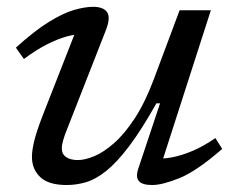

<svg xmlns="http://www.w3.org/2000/svg" viewBox="-20 -520 672 550"><path d="M376.5 -38 438.5 -224H428Q385 -147.5 349.8 -101Q314.5 -54.5 284.5 -30.5Q254.5 -6.5 226.8 1.8Q199 10 171 10Q119 10 95.2 -12.8Q71.5 -35.5 71.5 -70.5Q71.5 -88.5 77.8 -115.2Q84 -142 103 -191L204.5 -450L219 -421.5Q198 -423 171 -415.5Q144 -408 113.2 -392.2Q82.5 -376.5 48.5 -351L25.5 -383.5Q79 -432 120 -457.2Q161 -482.5 192.2 -491.5Q223.5 -500.5 246.5 -500.5Q276.5 -500.5 287 -484.8Q297.5 -469 282.5 -431.5L171 -147Q164.5 -131 160.8 -117.8Q157 -104.5 157 -95Q157 -78.5 169.5 -70Q182 -61.5 203 -61.5Q223 -61.5 249.8 -72.5Q276.5 -83.5 306.5 -109.8Q336.5 -136 366 -181Q395.5 -226 421 -294L494.5 -490.5H584L438.5 -38.5L422 -66.5Q443.5 -64 471.2 -69Q499 -74 531 -87.5Q563 -101 597 -124.5L616.5 -93.5Q544.5 -30.5 495 -10.2Q445.5 10 416 10Q387 10 377.5 -1.8Q368 -13.5 376.5 -38Z"/></svg>

Font: Newsreader 9pt
Style: Italic
Weight: 400
Italic angle: -17°
Designer: Hugues Gentile
Foundry: Production Type
Version: Version 1.003